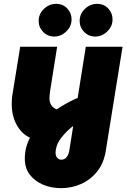

<svg xmlns="http://www.w3.org/2000/svg" viewBox="-20 -761 659 998"><path d="M298 217Q247 217 204 199Q161 181 135 147Q109 113 109 64Q109 5 136 -45.5Q163 -96 206.5 -137Q250 -178 300.5 -209Q351 -240 399 -258L367 -111Q329 -84 299 -45.5Q269 -7 269 34Q269 50 277.5 59.5Q286 69 299 69Q316 69 326.5 55.5Q337 42 340 23L426 -518H617L530 22Q520 87 485 130.5Q450 174 401 195.5Q352 217 298 217ZM201 -29Q122 -35 81.5 -89Q41 -143 41 -220Q41 -234 42 -248Q43 -262 46 -278L85 -518H277L240 -285Q239 -274 238 -266Q237 -258 237 -251Q237 -224 251.5 -208Q266 -192 292 -188ZM475 -571Q441 -571 417.5 -595Q394 -619 394 -652Q394 -689 421.5 -715Q449 -741 485 -741Q520 -741 542.5 -717Q565 -693 565 -660Q565 -624 537.5 -597.5Q510 -571 475 -571ZM262 -571Q228 -571 204.5 -595Q181 -619 181 -652Q181 -689 208.5 -715Q236 -741 272 -741Q307 -741 329.5 -717Q352 -693 352 -660Q352 -624 324.5 -597.5Q297 -571 262 -571Z"/></svg>

Font: MuseoModerno Thin Black
Style: Italic
Weight: 900
Italic angle: -9°
Version: Version 1.003